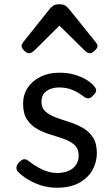

<svg xmlns="http://www.w3.org/2000/svg" viewBox="-20 -859 524 898"><path d="M246 19Q206 19 170.5 7.5Q135 -4 107.5 -21.5Q80 -39 63 -57Q56 -65 57 -77Q58 -89 71 -102Q82 -112 91 -114Q100 -116 111 -108Q147 -80 180.5 -65Q214 -50 247 -50Q276 -50 298.5 -59Q321 -68 334.5 -86.5Q348 -105 348 -131Q348 -163 329 -180.5Q310 -198 280.5 -208.5Q251 -219 218 -229Q185 -239 155.5 -255Q126 -271 107 -299Q88 -327 88 -374Q88 -416 109.5 -448.5Q131 -481 169.5 -500Q208 -519 258 -519Q297 -519 328 -510Q359 -501 382.5 -487Q406 -473 420 -456Q431 -444 429.5 -434Q428 -424 416 -413Q405 -400 394.5 -399Q384 -398 372 -407Q345 -428 317.5 -439Q290 -450 257 -450Q222 -450 198 -433.5Q174 -417 174 -383Q174 -354 192.5 -337.5Q211 -321 240.5 -310Q270 -299 303.5 -288.5Q337 -278 366.5 -261.5Q396 -245 414.5 -217Q433 -189 433 -143Q433 -101 412.5 -64Q392 -27 350.5 -4Q309 19 246 19ZM116 -610Q106 -610 93.5 -622Q81 -634 81 -644Q81 -647 82 -650Q83 -653 87 -660L214 -819Q220 -826 229.5 -832.5Q239 -839 258 -839Q277 -839 286 -832.5Q295 -826 301 -819L429 -660Q434 -653 435 -650Q436 -647 436 -644Q436 -634 423 -622Q410 -610 401 -610Q394 -610 388 -613.5Q382 -617 376 -623L258 -739L141 -623Q134 -617 128 -613.5Q122 -610 116 -610Z"/></svg>

Font: Playwrite HR Lijeva
Style: Regular
Weight: 400
Designer: Veronika Burian, José Scaglione
Foundry: TypeTogether
Version: Version 1.002